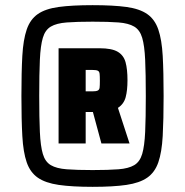

<svg xmlns="http://www.w3.org/2000/svg" viewBox="-20 -716 717 744"><path d="M339 8Q259 8 207.5 0.5Q156 -7 126.5 -27.5Q97 -48 83.5 -87Q70 -126 66.5 -189Q63 -252 63 -344Q63 -437 66.5 -499.5Q70 -562 83.5 -601.5Q97 -641 126.5 -661.5Q156 -682 207.5 -689Q259 -696 339 -696Q419 -696 470 -689Q521 -682 550.5 -661.5Q580 -641 593.5 -601.5Q607 -562 610.5 -499.5Q614 -437 614 -344Q614 -252 610.5 -189Q607 -126 593.5 -87Q580 -48 550.5 -27.5Q521 -7 470 0.5Q419 8 339 8ZM339 -57Q400 -57 439 -60Q478 -63 500 -76Q522 -89 531 -119.5Q540 -150 542.5 -204.5Q545 -259 545 -344Q545 -430 542.5 -484.5Q540 -539 531 -569.5Q522 -600 500 -613Q478 -626 439.5 -629Q401 -632 339 -632Q278 -632 238.5 -629Q199 -626 177 -613Q155 -600 146 -569.5Q137 -539 134.5 -484.5Q132 -430 132 -344Q132 -259 134.5 -204.5Q137 -150 146 -119.5Q155 -89 177 -76Q199 -63 238.5 -60Q278 -57 339 -57ZM207 -160V-529H366Q413 -529 436 -515.5Q459 -502 466.5 -475Q474 -448 474 -405Q474 -366 467 -339.5Q460 -313 437 -298L482 -160H373L340 -282H312V-160ZM312 -362H338Q352 -362 358.5 -365Q365 -368 366 -376.5Q367 -385 367 -403Q367 -421 366 -430Q365 -439 359 -442Q353 -445 337 -445H312Z"/></svg>

Font: Saira SemiCondensed Black
Style: Regular
Weight: 900
Width: 4
Designer: Hector Gatti with collaboration of the Omnibus-Type team
Foundry: Omnibus-Type
Version: Version 1.101